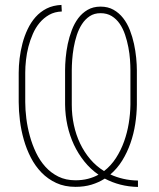

<svg xmlns="http://www.w3.org/2000/svg" viewBox="-20 -741 640 772"><path d="M534.7 10.7Q496.6 9.8 463.6 1.2Q430.7 -7.3 401.4 -22.9Q377 -7.3 347.9 1.5Q318.8 10.3 283.7 10.3Q239.7 10.3 206.1 -5.4Q172.4 -21 147 -47.1Q121.6 -73.2 104 -107.4Q86.4 -141.6 75.7 -179.4Q64.9 -217.3 60.1 -256.3Q55.2 -295.4 55.2 -330.6V-448.7Q55.2 -475.6 58.8 -505.9Q62.5 -536.1 70.3 -566.2Q78.1 -596.2 91.1 -623.5Q104 -650.9 123 -672.4Q142.1 -693.8 167.7 -706.8Q193.4 -719.7 227.1 -721.2L228.5 -694.8Q199.7 -693.8 177.7 -681.4Q155.8 -668.9 139.4 -649.4Q123 -629.9 112.1 -604.7Q101.1 -579.6 94.2 -553Q87.4 -526.4 84.5 -499.5Q81.5 -472.7 81.5 -449.7V-330.6Q81.5 -299.8 85.9 -264.6Q90.3 -229.5 99.9 -194.6Q109.4 -159.7 124.8 -127.4Q140.1 -95.2 162.4 -70.6Q184.6 -45.9 214.6 -31Q244.6 -16.1 283.7 -16.1Q310.5 -16.1 333.5 -22Q356.4 -27.8 376 -38.6Q343.8 -61 319.1 -91.8Q294.4 -122.6 277.3 -158.9Q260.3 -195.3 251.2 -236.3Q242.2 -277.3 241.7 -320.8V-458.5Q241.7 -480.5 244.1 -508.1Q246.6 -535.6 252.4 -564Q258.3 -592.3 268.6 -619.4Q278.8 -646.5 294.4 -667.5Q310.1 -688.5 332.3 -701.4Q354.5 -714.4 384.3 -714.4Q414.1 -714.4 436.5 -701.7Q459 -689 475.3 -668Q491.7 -647 502.2 -619.9Q512.7 -592.8 518.8 -564.5Q524.9 -536.1 527.6 -508.3Q530.3 -480.5 530.3 -458.5V-319.8Q529.8 -281.7 523.7 -242.2Q517.6 -202.6 504.6 -165.5Q491.7 -128.4 471.7 -95.9Q451.7 -63.5 423.8 -39.6Q448.2 -28.3 475.8 -22Q503.4 -15.6 534.7 -15.1ZM268.6 -319.8Q268.6 -277.8 277.1 -238.3Q285.6 -198.7 302 -164.3Q318.4 -129.9 342.5 -101.3Q366.7 -72.8 398.4 -53.2Q426.3 -74.7 446.3 -105.7Q466.3 -136.7 479 -172.4Q491.7 -208 497.8 -245.8Q503.9 -283.7 504.4 -319.8V-459Q504.4 -477.5 502.7 -501.5Q501 -525.4 496.1 -551Q491.2 -576.7 482.9 -601.3Q474.6 -626 461.4 -645.3Q448.2 -664.6 429.2 -676.3Q410.2 -688 384.3 -688Q358.9 -688 340.6 -675.8Q322.3 -663.6 309.6 -644Q296.9 -624.5 288.8 -599.9Q280.8 -575.2 276.4 -549.8Q272 -524.4 270.3 -500.5Q268.6 -476.6 268.6 -459Z"/></svg>

Font: Roboto Mono Thin
Style: Regular
Weight: 250
Designer: Google
Version: Version 2.000985; 2015; ttfautohint (v1.3)